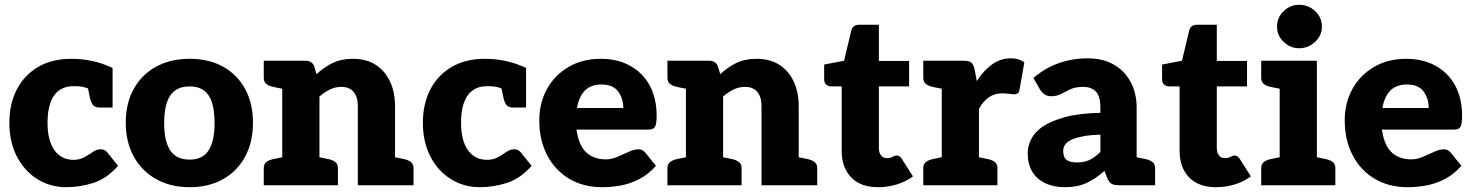

<svg xmlns="http://www.w3.org/2000/svg" viewBox="-20 -772 6131 800"><path d="M257 8Q190 8 136 -25.5Q82 -59 50.5 -119.5Q19 -180 19 -261Q19 -338 49.5 -398Q80 -458 138 -492.5Q196 -527 278 -527Q322 -527 364 -518Q406 -509 449 -489V-402L376 -385Q356 -401 337 -407Q318 -413 288 -413Q249 -413 224.5 -394Q200 -375 189 -341Q178 -307 178 -261Q178 -186 207 -146Q236 -106 286 -106Q312 -106 331.5 -117Q351 -128 367 -139Q383 -150 399 -150Q409 -150 415.5 -146.5Q422 -143 427 -137L472 -81Q424 -27 368 -9.5Q312 8 257 8ZM341 -431 449 -402V-324H393Q376 -324 367.5 -334.5Q359 -345 355 -363Z M770 -527Q850 -527 909 -494.5Q968 -462 1001 -402Q1034 -342 1034 -261Q1034 -180 1001.5 -119.5Q969 -59 909.5 -25.5Q850 8 770 8Q691 8 631 -25.5Q571 -59 537.5 -119.5Q504 -180 504 -261Q504 -342 537.5 -402Q571 -462 631 -494.5Q691 -527 770 -527ZM770 -107Q824 -107 849 -145Q874 -183 874 -260Q874 -312 863 -345.5Q852 -379 829 -395.5Q806 -412 770 -412Q734 -412 710.5 -395.5Q687 -379 675.5 -345.5Q664 -312 664 -260Q664 -183 689.5 -145Q715 -107 770 -107Z M1156 0V-519H1252Q1282 -519 1290 -493L1299 -463Q1330 -492 1366 -509.5Q1402 -527 1450 -527Q1507 -527 1546 -501.5Q1585 -476 1605.5 -431.5Q1626 -387 1626 -330V0H1471V-330Q1471 -368 1453.5 -389Q1436 -410 1402 -410Q1377 -410 1354.5 -399Q1332 -388 1311 -370V0ZM1079 0V-71Q1079 -88 1089.5 -96.5Q1100 -105 1118 -109L1162 -118L1176 0ZM1291 0 1305 -118 1349 -109Q1367 -105 1377.5 -96.5Q1388 -88 1388 -71V0ZM1606 0 1620 -118 1664 -109Q1682 -105 1692.5 -96.5Q1703 -88 1703 -71V0ZM1176 -519 1162 -401 1118 -410Q1100 -414 1089.5 -422.5Q1079 -431 1079 -448V-519Z M1980 8Q1913 8 1859 -25.5Q1805 -59 1773.5 -119.5Q1742 -180 1742 -261Q1742 -338 1772.5 -398Q1803 -458 1861 -492.5Q1919 -527 2001 -527Q2045 -527 2087 -518Q2129 -509 2172 -489V-402L2099 -385Q2079 -401 2060 -407Q2041 -413 2011 -413Q1972 -413 1947.5 -394Q1923 -375 1912 -341Q1901 -307 1901 -261Q1901 -186 1930 -146Q1959 -106 2009 -106Q2035 -106 2054.5 -117Q2074 -128 2090 -139Q2106 -150 2122 -150Q2132 -150 2138.5 -146.5Q2145 -143 2150 -137L2195 -81Q2147 -27 2091 -9.5Q2035 8 1980 8ZM2064 -431 2172 -402V-324H2116Q2099 -324 2090.5 -334.5Q2082 -345 2078 -363Z M2490 8Q2410 8 2351 -27.5Q2292 -63 2259.5 -126Q2227 -189 2227 -271Q2227 -343 2259 -401Q2291 -459 2349 -493Q2407 -527 2483 -527Q2553 -527 2605.5 -498Q2658 -469 2687 -416Q2716 -363 2716 -289Q2716 -258 2710 -245Q2704 -232 2681 -232H2382Q2382 -229 2382.5 -226.5Q2383 -224 2384 -221Q2394 -162 2425 -135Q2456 -108 2504 -108Q2528 -108 2552.5 -118.5Q2577 -129 2600 -139.5Q2623 -150 2640 -150Q2656 -150 2668 -137L2713 -81Q2682 -46 2645 -26.5Q2608 -7 2568.5 0.5Q2529 8 2490 8ZM2384 -322H2577Q2577 -362 2555.5 -391Q2534 -420 2486 -420Q2442 -420 2417 -394.5Q2392 -369 2384 -322Z M2838 0V-519H2934Q2964 -519 2972 -493L2981 -463Q3012 -492 3048 -509.5Q3084 -527 3132 -527Q3189 -527 3228 -501.5Q3267 -476 3287.5 -431.5Q3308 -387 3308 -330V0H3153V-330Q3153 -368 3135.5 -389Q3118 -410 3084 -410Q3059 -410 3036.5 -399Q3014 -388 2993 -370V0ZM2761 0V-71Q2761 -88 2771.5 -96.5Q2782 -105 2800 -109L2844 -118L2858 0ZM2973 0 2987 -118 3031 -109Q3049 -105 3059.5 -96.5Q3070 -88 3070 -71V0ZM3288 0 3302 -118 3346 -109Q3364 -105 3374.5 -96.5Q3385 -88 3385 -71V0ZM2858 -519 2844 -401 2800 -410Q2782 -414 2771.5 -422.5Q2761 -431 2761 -448V-519Z M3639 8Q3566 8 3526.5 -33Q3487 -74 3487 -144V-412H3443Q3431 -412 3422.5 -419.5Q3414 -427 3414 -442V-503L3497 -519L3527 -645Q3533 -669 3561 -669H3642V-518H3768V-412H3642V-154Q3642 -136 3651 -124.5Q3660 -113 3676 -113Q3687 -113 3693.5 -116Q3700 -119 3705 -121.5Q3710 -124 3717 -124Q3728 -124 3737 -111L3784 -37Q3754 -15 3716.5 -3.5Q3679 8 3639 8Z M3904 0V-519H3996Q4019 -519 4028 -510.5Q4037 -502 4041 -482L4050 -434Q4078 -478 4113.5 -503.5Q4149 -529 4191 -529Q4209 -529 4223.5 -524.5Q4238 -520 4248 -512L4228 -398Q4226 -387 4220 -383Q4214 -379 4204 -379Q4201 -379 4185 -381Q4169 -383 4155 -383Q4124 -383 4100 -366.5Q4076 -350 4059 -318V0ZM4039 0 4053 -118 4097 -109Q4115 -105 4125.5 -96.5Q4136 -88 4136 -71V0ZM3827 0V-71Q3827 -88 3837.5 -96.5Q3848 -105 3866 -109L3910 -118L3924 0ZM3924 -519 3910 -401 3866 -410Q3848 -414 3837.5 -422.5Q3827 -431 3827 -448V-519Z M4418 8Q4371 8 4335.5 -8.5Q4300 -25 4281 -57Q4262 -89 4262 -135Q4262 -163 4276.5 -192Q4291 -221 4325 -245Q4360 -268 4418 -284Q4476 -300 4565 -302V-324Q4565 -370 4546.5 -390Q4528 -410 4493 -410Q4461 -410 4440 -400Q4419 -390 4401 -380.5Q4383 -371 4359 -371Q4343 -371 4332 -379Q4321 -387 4314 -398L4286 -447Q4333 -488 4390.5 -508.5Q4448 -529 4513 -529Q4575 -529 4620.5 -503Q4666 -477 4691 -430.5Q4716 -384 4716 -324V0H4645Q4623 0 4612 -6Q4601 -12 4593 -31L4582 -60Q4545 -27 4507 -9.5Q4469 8 4418 8ZM4467 -95Q4497 -95 4519.5 -105.5Q4542 -116 4565 -139V-211Q4527 -210 4498 -205Q4469 -200 4449.5 -192Q4430 -184 4420 -172Q4410 -160 4410 -143Q4410 -116 4424.5 -105.5Q4439 -95 4467 -95ZM4696 0 4710 -118 4754 -109Q4772 -105 4782.5 -96.5Q4793 -88 4793 -71V0Z M5047 8Q4974 8 4934.5 -33Q4895 -74 4895 -144V-412H4851Q4839 -412 4830.5 -419.5Q4822 -427 4822 -442V-503L4905 -519L4935 -645Q4941 -669 4969 -669H5050V-518H5176V-412H5050V-154Q5050 -136 5059 -124.5Q5068 -113 5084 -113Q5095 -113 5101.5 -116Q5108 -119 5113 -121.5Q5118 -124 5125 -124Q5136 -124 5145 -111L5192 -37Q5162 -15 5124.5 -3.5Q5087 8 5047 8Z M5312 0V-519H5467V0ZM5235 0V-71Q5235 -88 5245.5 -96.5Q5256 -105 5274 -109L5318 -118L5332 0ZM5447 0 5461 -118 5505 -109Q5523 -105 5533.5 -96.5Q5544 -88 5544 -71V0ZM5332 -519 5318 -401 5274 -410Q5256 -414 5245.5 -422.5Q5235 -431 5235 -448V-519ZM5393 -571Q5356 -571 5328.5 -597.5Q5301 -624 5301 -661Q5301 -699 5328.5 -725.5Q5356 -752 5393 -752Q5432 -752 5460 -725.5Q5488 -699 5488 -661Q5488 -624 5459.5 -597.5Q5431 -571 5393 -571Z M5846 8Q5766 8 5707 -27.5Q5648 -63 5615.5 -126Q5583 -189 5583 -271Q5583 -343 5615 -401Q5647 -459 5705 -493Q5763 -527 5839 -527Q5909 -527 5961.5 -498Q6014 -469 6043 -416Q6072 -363 6072 -289Q6072 -258 6066 -245Q6060 -232 6037 -232H5738Q5738 -229 5738.5 -226.5Q5739 -224 5740 -221Q5750 -162 5781 -135Q5812 -108 5860 -108Q5884 -108 5908.5 -118.5Q5933 -129 5956 -139.5Q5979 -150 5996 -150Q6012 -150 6024 -137L6069 -81Q6038 -46 6001 -26.5Q5964 -7 5924.5 0.5Q5885 8 5846 8ZM5740 -322H5933Q5933 -362 5911.5 -391Q5890 -420 5842 -420Q5798 -420 5773 -394.5Q5748 -369 5740 -322Z"/></svg>

Font: Aleo Black
Style: Regular
Weight: 900
Designer: Alessio Laiso
Foundry: Alessio Laiso
Version: Version 2.001;gftools[0.9.29]